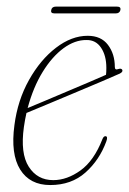

<svg xmlns="http://www.w3.org/2000/svg" viewBox="-20 -538 381 566"><path d="M293.5 -121.5Q273.5 -66.5 232 -29.5Q190.5 7.5 128 7.5Q68 7.5 39.5 -38.2Q11 -84 22.5 -169Q32 -242.5 65.5 -302.2Q99 -362 145 -397.2Q191 -432.5 238.5 -432.5Q278 -432.5 298.2 -405.8Q318.5 -379 318.5 -340.5Q318.5 -330.5 329 -334.5Q337.5 -337.5 340.5 -332Q343 -326 333 -321Q315.5 -313 278.8 -297.5Q242 -282 198.8 -263.8Q155.5 -245.5 117 -229.5Q78.5 -213.5 58 -205Q53.5 -185 50.5 -164Q39.5 -86 64.8 -46.5Q90 -7 137 -7Q177.5 -7 217.2 -35.5Q257 -64 282 -128Q285.5 -136.5 290.5 -136.5Q299 -136.5 293.5 -121.5ZM235 -420Q201 -420.5 167.2 -395.8Q133.5 -371 105.8 -326Q78 -281 61.5 -219.5Q81 -227.5 111.8 -240.5Q142.5 -253.5 176.8 -268Q211 -282.5 241.8 -295.5Q272.5 -308.5 292.5 -317.5Q293.5 -324.5 293.5 -338Q293.5 -374 278 -397.2Q262.5 -420.5 235 -420ZM131 -508.5Q133 -518.5 144.5 -518.5H325Q337 -518.5 335 -508.5Q332.5 -498.5 321.5 -498.5H140.5Q128.5 -498.5 131 -508.5Z"/></svg>

Font: Fraunces 144pt S050 Thin
Style: Italic
Weight: 100
Italic angle: -16°
Version: Version 1.000; ttfautohint (v1.8.3)